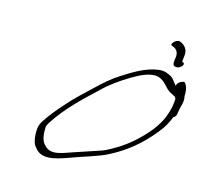

<svg xmlns="http://www.w3.org/2000/svg" viewBox="-114 -945 1128 1067"><g transform="rotate(15 449.5 -411.5)"><path d="M168 -189C147 -154 152 -136 151 -111C153 -80 158 -56 175 -39C188 -21 209 -5 248 -5C285 -5 331 -21 367 -34C426 -57 525 -84 575 -111C659 -154 739 -215 810 -305C839 -340 854 -371 865 -400C875 -407 881 -413 882 -420L884 -433C885 -441 888 -453 891 -468C899 -496 900 -508 897 -527C896 -527 897 -527 896 -528C898 -554 895 -580 884 -595L880 -602C871 -616 827 -587 836 -573H835C819 -586 812 -607 793 -618C774 -628 754 -639 717 -634C648 -625 580 -583 518 -543C475 -515 444 -488 403 -449C361 -409 306 -360 265 -312C228 -271 196 -232 168 -189ZM208 -194C269 -289 357 -371 430 -439C475 -484 525 -518 579 -551C625 -578 680 -607 727 -597C773 -583 783 -544 820 -526C829 -524 832 -518 841 -516C846 -513 848 -508 851 -503C850 -489 849 -474 846 -457C837 -415 823 -368 776 -308C725 -245 670 -198 614 -163C595 -151 554 -128 535 -121C511 -113 399 -75 374 -67C341 -56 306 -41 274 -41C242 -41 228 -56 216 -69C196 -91 193 -130 195 -165C195 -172 200 -182 208 -194ZM756 -783C766 -779 771 -778 780 -770C791 -760 796 -745 793 -726C791 -708 783 -677 803 -675C811 -674 817 -673 826 -678C847 -688 852 -707 839 -710H834C835 -721 835 -730 837 -744C844 -780 823 -807 791 -818C770 -822 739 -788 756 -783Z"/></g></svg>

Font: Stray Cat
Style: UltObl
Weight: 400
Version: Version 1.0